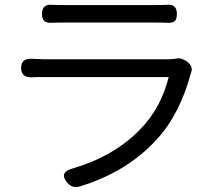

<svg xmlns="http://www.w3.org/2000/svg" viewBox="-20 -752 888 800"><path d="M261 10Q222 -35 286 -51Q459 -103 566 -215Q650 -301 683 -431H423H163Q132 -431 114 -430Q68 -428 68 -469Q68 -510 115 -507Q149 -505 163 -505H679Q700 -505 716 -508Q732 -513 757 -497Q770 -489 776 -476Q782 -462 776 -449Q729 -275 633 -171Q509 -35 312 25Q282 34 261 10ZM155 -694Q155 -736 197 -732Q212 -731 243 -731H435H628Q661 -731 676 -732Q717 -736 717 -694Q717 -673 708.5 -664.5Q700 -656 679 -657Q663 -658 627 -658H243Q211 -658 195 -657Q174 -656 164.5 -664.5Q155 -673 155 -694Z"/></svg>

Font: GenSenRounded TW R
Style: Regular
Weight: 400
Version: Version 1.501;PS 1;hotconv 16.6.51;makeotf.lib2.5.65220